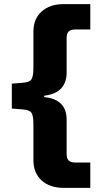

<svg xmlns="http://www.w3.org/2000/svg" viewBox="-20 -725 477 925"><path d="M284 180Q221 180 181 144.5Q141 109 141 47V-127Q141 -167 131.5 -181.5Q122 -196 87 -198L37 -202V-322L87 -326Q122 -328 131.5 -343Q141 -358 141 -398V-572Q141 -635 181 -670Q221 -705 284 -705H415V-583H343Q321 -583 311 -573.5Q301 -564 301 -541V-374Q301 -344 289.5 -320.5Q278 -297 254 -282.5Q230 -268 193 -264V-257Q230 -254 254 -240Q278 -226 289.5 -203.5Q301 -181 301 -150V16Q301 39 311 48.5Q321 58 343 58H415V180Z"/></svg>

Font: Nunito Sans 6pt ExtraBold
Style: Regular
Weight: 800
Version: Version 3.101;gftools[0.9.27]